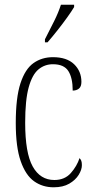

<svg xmlns="http://www.w3.org/2000/svg" viewBox="-20 -786 398 816"><path d="M208 10Q161 10 125 -15.5Q89 -41 68 -101Q47 -161 47 -263Q47 -371 67 -432Q87 -493 122.5 -518Q158 -543 205 -543Q264 -543 295 -513Q326 -483 326 -438Q326 -418 315.5 -409.5Q305 -401 289 -401Q289 -455 270.5 -484Q252 -513 205 -513Q170 -513 143.5 -491Q117 -469 102 -415Q87 -361 87 -264Q87 -136 119 -78.5Q151 -21 211 -21Q255 -21 281 -50.5Q307 -80 318 -114Q323 -109 325.5 -102.5Q328 -96 328 -84Q328 -65 314.5 -43Q301 -21 274.5 -5.5Q248 10 208 10ZM171 -619Q193 -662 210.5 -697Q228 -732 239 -766H295V-756Q285 -739 266 -712.5Q247 -686 224.5 -657.5Q202 -629 182 -606H171Z"/></svg>

Font: Noto Serif Tamil ExtraCondensed ExtraLight
Style: Italic
Weight: 200
Width: 2
Italic angle: -12°
Designer: Indian Type Foundry, Tom Grace, and the Monotype Design Team
Foundry: Monotype Imaging Inc.
Version: Version 2.003; ttfautohint (v1.8.4.7-5d5b)